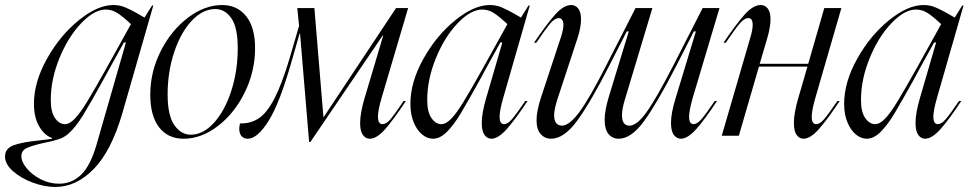

<svg xmlns="http://www.w3.org/2000/svg" viewBox="-130 -540 3858 764"><path d="M105 191Q156 191 193 155Q230 119 254 36L371 -371H363L305 -266L287 -233Q231 -131 200.5 -81.5Q170 -32 141 -7Q125 7 102 14.5Q79 22 43 29Q-2 39 -23.5 49Q-45 59 -45 82Q-45 104 -23.5 130Q-2 156 32.5 173.5Q67 191 105 191ZM24 19Q62 15 77 12V9Q47 -1 26 -37Q5 -73 5 -127Q5 -213 56.5 -305.5Q108 -398 183 -459Q258 -520 321 -520Q346 -520 367.5 -511Q389 -502 413 -488.5Q437 -475 445 -470L475 -518H480L357 -90Q313 61 243 132.5Q173 204 90 204Q47 204 0 186.5Q-47 169 -78.5 141Q-110 113 -110 83Q-110 50 -74.5 37.5Q-39 25 24 19ZM128 -46Q147 -46 168 -68Q189 -90 216.5 -135Q244 -180 295 -271L391 -444Q358 -475 336.5 -488.5Q315 -502 291 -502Q245 -502 193 -447.5Q141 -393 106.5 -308.5Q72 -224 72 -142Q72 -94 89 -70Q106 -46 128 -46Z M601 12Q538 12 503 -33.5Q468 -79 468 -163Q468 -255 510 -337.5Q552 -420 618.5 -470Q685 -520 754 -520Q814 -520 849.5 -475.5Q885 -431 885 -349Q885 -256 844 -172.5Q803 -89 737 -38.5Q671 12 601 12ZM629 -4Q678 -4 721 -51Q764 -98 790 -177.5Q816 -257 816 -349Q816 -431 790.5 -467.5Q765 -504 727 -504Q677 -504 633.5 -458Q590 -412 563.5 -333.5Q537 -255 537 -164Q537 -81 563.5 -42.5Q590 -4 629 -4Z M822 -27Q822 -37 825 -49H831Q870 -49 901.5 -70.5Q933 -92 962.5 -149Q992 -206 1023 -310L1060 -437L1053 -508H1121L1157 -74H1158L1446 -508H1494L1388 -149Q1374 -101 1374 -76Q1374 -46 1392 -46Q1407 -46 1422.5 -64Q1438 -82 1476 -138H1485Q1438 -67 1404 -27.5Q1370 12 1341 12Q1325 12 1314 -3Q1303 -18 1303 -50Q1303 -89 1320 -147L1395 -399H1393L1105 25H1100L1064 -406H1062L1031 -298Q983 -129 938.5 -58.5Q894 12 856 12Q840 12 831 1.5Q822 -9 822 -27Z M1793 -271 1889 -444Q1856 -475 1834.5 -488.5Q1813 -502 1789 -502Q1743 -502 1691 -447.5Q1639 -393 1604.5 -308.5Q1570 -224 1570 -142Q1570 -94 1587 -70Q1604 -46 1626 -46Q1645 -46 1666 -68Q1687 -90 1714.5 -135Q1742 -180 1793 -271ZM1819 -520Q1844 -520 1865.5 -511Q1887 -502 1911 -488.5Q1935 -475 1943 -470L1973 -518H1978L1872 -149Q1858 -100 1858 -75Q1858 -46 1876 -46Q1890 -46 1907 -65.5Q1924 -85 1960 -138H1969Q1923 -68 1888 -28Q1853 12 1825 12Q1809 12 1798 -3Q1787 -18 1787 -51Q1787 -89 1804 -148L1869 -371H1861L1803 -266L1781 -225Q1731 -135 1703.5 -89Q1676 -43 1648.5 -15.5Q1621 12 1593 12Q1570 12 1549.5 -5Q1529 -22 1516 -53.5Q1503 -85 1503 -127Q1503 -213 1554.5 -305.5Q1606 -398 1681 -459Q1756 -520 1819 -520Z M2143 -520Q2160 -520 2171 -506Q2182 -492 2182 -463Q2182 -431 2168 -388L2087 -142Q2075 -103 2075 -81Q2075 -60 2083.5 -50Q2092 -40 2106 -40Q2135 -40 2175 -93.5Q2215 -147 2283 -281L2399 -508H2466L2356 -142Q2345 -106 2345 -81Q2345 -40 2375 -40Q2404 -40 2442.5 -93.5Q2481 -147 2550 -281L2666 -508H2733L2626 -149Q2612 -100 2612 -75Q2612 -46 2630 -46Q2644 -46 2661 -65.5Q2678 -85 2714 -138H2723Q2677 -68 2642 -28Q2607 12 2579 12Q2563 12 2551.5 -3Q2540 -18 2540 -51Q2540 -90 2558 -148L2639 -415H2631L2560 -276Q2485 -130 2433.5 -59Q2382 12 2332 12Q2307 12 2291.5 -6.5Q2276 -25 2276 -63Q2276 -99 2292 -153L2372 -415H2364L2293 -276Q2219 -131 2166.5 -59.5Q2114 12 2063 12Q2038 12 2021.5 -6.5Q2005 -25 2005 -62Q2005 -98 2023 -153L2103 -395Q2112 -424 2112 -440Q2112 -454 2107 -461Q2102 -468 2094 -468Q2078 -468 2060 -447Q2042 -426 2004 -370H1995Q2045 -444 2079 -482Q2113 -520 2143 -520Z M2865 -441Q2865 -468 2848 -468Q2832 -468 2814 -447Q2796 -426 2758 -370H2749Q2799 -444 2833 -482Q2867 -520 2897 -520Q2914 -520 2925 -506Q2936 -492 2936 -463Q2936 -433 2923 -388L2893 -286H3086L3150 -508H3218L3114 -149Q3100 -100 3100 -75Q3100 -46 3118 -46Q3132 -46 3149 -65.5Q3166 -85 3202 -138H3211Q3165 -68 3130 -28Q3095 12 3067 12Q3051 12 3040 -3Q3029 -18 3029 -51Q3029 -89 3046 -148L3083 -275H2890L2810 0H2742L2857 -395Q2865 -422 2865 -441Z M3519 -271 3615 -444Q3582 -475 3560.5 -488.5Q3539 -502 3515 -502Q3469 -502 3417 -447.5Q3365 -393 3330.5 -308.5Q3296 -224 3296 -142Q3296 -94 3313 -70Q3330 -46 3352 -46Q3371 -46 3392 -68Q3413 -90 3440.5 -135Q3468 -180 3519 -271ZM3545 -520Q3570 -520 3591.5 -511Q3613 -502 3637 -488.5Q3661 -475 3669 -470L3699 -518H3704L3598 -149Q3584 -100 3584 -75Q3584 -46 3602 -46Q3616 -46 3633 -65.5Q3650 -85 3686 -138H3695Q3649 -68 3614 -28Q3579 12 3551 12Q3535 12 3524 -3Q3513 -18 3513 -51Q3513 -89 3530 -148L3595 -371H3587L3529 -266L3507 -225Q3457 -135 3429.5 -89Q3402 -43 3374.5 -15.5Q3347 12 3319 12Q3296 12 3275.5 -5Q3255 -22 3242 -53.5Q3229 -85 3229 -127Q3229 -213 3280.5 -305.5Q3332 -398 3407 -459Q3482 -520 3545 -520Z"/></svg>

Font: Nyght Serif Light Italic
Style: Regular
Weight: 300
Italic angle: -16°
Designer: Maksym Kobuzan
Version: Version 0.410